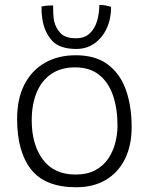

<svg xmlns="http://www.w3.org/2000/svg" viewBox="-20 -770 626 808"><path d="M300.5 18Q170.5 18 111.2 -56.5Q52 -131 52 -270Q52 -354.5 82.8 -414.2Q113.5 -474 169 -505.8Q224.5 -537.5 299 -537.5Q380.5 -537.5 432.5 -499.5Q484.5 -461.5 509.2 -393.5Q534 -325.5 534 -234.5Q534 -158 506 -101.2Q478 -44.5 425.8 -13.2Q373.5 18 300.5 18ZM297.5 -35.5Q347 -35.5 381 -53.8Q415 -72 435.5 -102.5Q456 -133 465.2 -169.2Q474.5 -205.5 474.5 -241.5Q474.5 -312 455.8 -367.5Q437 -423 397.5 -454.8Q358 -486.5 296 -486.5Q237 -486.5 196.2 -459Q155.5 -431.5 134.5 -381.2Q113.5 -331 113.5 -263Q113.5 -161.5 160.5 -98.5Q207.5 -35.5 297.5 -35.5ZM447.5 -741Q447.5 -690.5 429 -650.5Q410.5 -610.5 377.5 -587.2Q344.5 -564 301 -564Q231 -564 199 -599Q167 -634 158 -690.5Q154.5 -713 154.5 -742.5Q162.5 -744.5 170.5 -745.5Q178.5 -746.5 187 -746.8Q195.5 -747 203.5 -747Q203.5 -729.5 204.2 -712.2Q205 -695 208 -680.5Q214 -653.5 234 -631.2Q254 -609 300 -609Q336.5 -609 358.2 -630Q380 -651 389 -683.2Q398 -715.5 398 -749.5Q411.5 -749.5 425.2 -746.8Q439 -744 447.5 -741Z"/></svg>

Font: Grandstander Thin ExtraLight
Style: Regular
Weight: 250
Version: Version 1.200